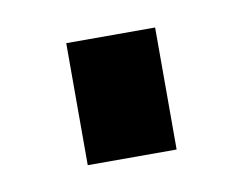

<svg xmlns="http://www.w3.org/2000/svg" viewBox="-35 -435 294 234"><g transform="rotate(-10 112.5 -317.5)"><path d="M58 -242V-393H168V-242Z"/></g></svg>

Font: YasnoRaleway
Style: Bold
Weight: 700
Designer: Matt McInerney, Pablo Impallari, Rodrigo Fuenzalida
Foundry: Matt McInerney, Pablo Impallari, Rodrigo Fuenzalida
Version: Version 4.026